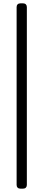

<svg xmlns="http://www.w3.org/2000/svg" viewBox="-20 -916 259 1144"><path d="M101 208Q91 208 85 202Q79 196 79 186V-874Q79 -884 85 -890Q91 -896 101 -896H118Q128 -896 134 -890Q140 -884 140 -874V186Q140 196 134 202Q128 208 118 208Z"/></svg>

Font: Rubik Light
Style: Regular
Weight: 300
Designer: Hubert and Fischer
Foundry: Hubert and Fischer
Version: Version 2.300;gftools[0.9.30]